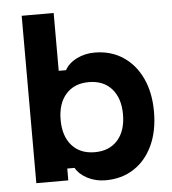

<svg xmlns="http://www.w3.org/2000/svg" viewBox="-58 -901 866 969"><g transform="rotate(-5 375.0 -416.0)"><path d="M438 16Q389 16 347.5 -5Q306 -26 287 -60H250V0H88V-848H250V-555H287Q306 -590 347.5 -610.5Q389 -631 438 -631Q520 -631 581.5 -590.5Q643 -550 677 -477.5Q711 -405 711 -308Q711 -210 677 -137Q643 -64 581.5 -24Q520 16 438 16ZM396 -130Q470 -130 512 -177.5Q554 -225 554 -308Q554 -390 512 -437.5Q470 -485 396 -485Q322 -485 280 -437.5Q238 -390 238 -307Q238 -225 280 -177.5Q322 -130 396 -130Z"/></g></svg>

Font: Martian Mono SemiExpanded SemiExpanded
Style: Bold
Weight: 700
Width: 6
Monospace: yes
Version: Version 1.000